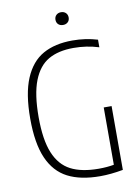

<svg xmlns="http://www.w3.org/2000/svg" viewBox="-99 -977 755 1046"><g transform="rotate(-10 279.0 -453.5)"><path d="M496 -360V-7Q427.5 5.5 369.5 5.5Q261 5.5 190.2 -31Q119.5 -67.5 83.5 -149.8Q47.5 -232 47.5 -369Q47.5 -507 83 -591Q118.5 -675 184.5 -712Q250.5 -749 347 -749Q420 -749 486 -729V-687Q419 -708 346 -708Q262.5 -708 207.5 -676.5Q152.5 -645 123.2 -570.5Q94 -496 94 -369Q94 -244 124 -171Q154 -98 213.8 -67Q273.5 -36 368.5 -36Q414.5 -36 452.5 -43V-360ZM276.5 -876Q276.5 -892 286.8 -901.8Q297 -911.5 313 -911.5Q329 -911.5 339.2 -901.8Q349.5 -892 349.5 -876Q349.5 -860 339.2 -850.5Q329 -841 313 -841Q296.5 -841 286.5 -850.5Q276.5 -860 276.5 -876Z"/></g></svg>

Font: Encode Sans Condensed ExLight
Style: Regular
Weight: 275
Width: 3
Designer: Multiple Designers
Foundry: Impallari Type
Version: Version 2.000